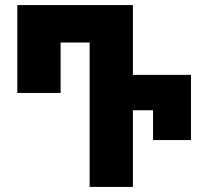

<svg xmlns="http://www.w3.org/2000/svg" viewBox="-20 -734 799 754"><path d="M332 0H502V-301H581V-184H730V-440H502V-714H48V-369H218V-567H332Z"/></svg>

Font: Noto Sans Georgian ExtraCondensed Black
Style: Regular
Weight: 900
Width: 2
Designer: Monotype Design Team, Akaki Razmadze
Foundry: Google LLC
Version: Version 2.005